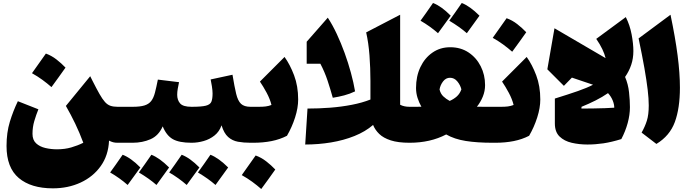

<svg xmlns="http://www.w3.org/2000/svg" viewBox="-20 -948 4582 1275"><path d="M579.1 -441.9 594.2 -411.6Q621.6 -357.4 640.9 -323.5Q660.2 -289.6 676.8 -271Q693.4 -252.4 713.1 -245.6Q732.9 -238.8 760.7 -238.8H761.2V0H760.7Q743.7 0 731 -3.4Q718.3 -6.8 704.1 -14.2Q699.7 84 648.9 155Q598.1 226.1 515.1 264.4Q432.1 302.7 331.1 302.7Q186 302.7 104.7 234.1Q23.4 165.5 23.4 21.5Q23.4 -67.9 45.4 -139.6Q67.4 -211.4 98.6 -275.9L234.9 -222.2Q219.7 -184.6 207.8 -144.3Q195.8 -104 195.8 -59.1Q195.8 -18.6 219.7 3.7Q243.7 25.9 281 34.7Q318.4 43.5 358.4 43.5Q410.2 43.5 453.1 31Q496.1 18.6 533.2 0Q508.8 -65.9 479.7 -126.5Q450.7 -187 417.5 -244.6ZM284.7 -592.3Q322.3 -578.6 355 -553.2Q387.7 -527.8 415 -499Q392.6 -467.3 369.4 -435.1Q346.2 -402.8 321.8 -369.6Q293.5 -394.5 261.7 -417.7Q230 -440.9 192.4 -461.9Q240.7 -528.8 284.7 -592.3Z M711.4 197.3Q744.1 152.8 794.4 79.6Q849.6 100.6 912.1 164.1Q890.6 193.8 869.6 222.7Q848.6 251.5 827.6 280.3Q774.9 233.9 711.4 197.3ZM902.3 197.3Q938.5 147.9 985.4 79.6Q1040 101.1 1103 164.1Q1076.7 201.2 1019 280.3Q972.7 239.3 902.3 197.3ZM761.2 0Q749.5 0 743.7 -8.3Q737.8 -16.6 737.8 -41V-197.8Q737.8 -222.2 743.7 -230.5Q749.5 -238.8 761.2 -238.8H860.8Q910.6 -238.8 939.5 -247.8Q968.3 -256.8 984.1 -277.3Q1000 -297.9 1009 -332.8Q1018.1 -367.7 1028.3 -419.4L1168.9 -402.3Q1164.1 -379.9 1160.4 -358.6Q1156.7 -337.4 1156.7 -318.8Q1156.7 -283.2 1176.3 -261Q1195.8 -238.8 1252 -238.8H1252.4V0H1252Q1169.4 0 1127.2 -24.2Q1085 -48.3 1060.5 -108.9Q1033.7 -47.4 980 -23.7Q926.3 0 860.8 0Z M1252.4 0Q1240.7 0 1234.9 -8.3Q1229 -16.6 1229 -41V-197.8Q1229 -222.2 1234.9 -230.5Q1240.7 -238.8 1252.4 -238.8Q1317.4 -238.8 1346.7 -246.1Q1376 -253.4 1383.8 -272.7Q1391.6 -292 1391.6 -327.6Q1391.6 -346.2 1387.2 -374.8Q1382.8 -403.3 1378.9 -420.4L1523.9 -451.7Q1537.1 -371.6 1548.3 -325Q1559.6 -278.3 1580.6 -258.5Q1601.6 -238.8 1643.6 -238.8H1644V0H1643.6Q1597.7 0 1560.1 -6.8Q1522.5 -13.7 1494.9 -38.3Q1467.3 -63 1451.2 -115.7Q1436.5 -73.7 1404.5 -48.3Q1372.6 -22.9 1332.5 -11.5Q1292.5 0 1252.4 0ZM1103.5 197.3Q1136.2 152.8 1186.5 79.6Q1241.7 100.6 1304.2 164.1Q1282.7 193.8 1261.7 222.7Q1240.7 251.5 1219.7 280.3Q1167 233.9 1103.5 197.3ZM1294.4 197.3Q1330.6 147.9 1377.4 79.6Q1432.1 101.1 1495.1 164.1Q1468.8 201.2 1411.1 280.3Q1364.7 239.3 1294.4 197.3Z M1677.7 84.5Q1715.3 98.1 1748 123.5Q1780.8 148.9 1808.1 177.7Q1785.6 209.5 1762.5 241.7Q1739.3 273.9 1714.8 307.1Q1686.5 282.2 1654.8 259Q1623 235.8 1585.4 214.8Q1633.8 147.9 1677.7 84.5ZM1644 0Q1632.3 0 1626.5 -8.3Q1620.6 -16.6 1620.6 -41V-197.8Q1620.6 -222.2 1626.5 -230.5Q1632.3 -238.8 1644 -238.8H1700.7Q1725.6 -238.8 1744.9 -241.2Q1764.2 -243.7 1782.7 -251Q1773.4 -289.6 1751 -331.5Q1728.5 -373.5 1706.1 -406.2L1869.6 -569.8Q1905.8 -519.5 1932.9 -448Q1960 -376.5 1960 -287.1Q1960 -231.9 1939.5 -167.7Q1918.9 -103.5 1885.7 -46.4Q1839.8 -22.5 1783.7 -11.2Q1727.5 0 1661.6 0Z M2637.2 -850.1V-252.4Q2663.1 -238.8 2699.7 -238.8H2700.2V0H2699.7Q2623.5 0 2574.7 -15.9Q2525.9 -31.7 2498.3 -58.6Q2470.7 -85.4 2457.5 -118.2Q2405.8 -73.7 2334 -44.9Q2262.2 -16.1 2178.5 -2.2Q2094.7 11.7 2006.8 11.7L2022 -227.1Q2097.2 -227.1 2172.6 -232.9Q2248 -238.8 2316.9 -252.2Q2385.7 -265.6 2439.9 -287.1V-410.6Q2439.9 -495.6 2433.6 -579.8Q2427.2 -664.1 2411.6 -732.9ZM2156.7 -830.6Q2188 -783.2 2216.3 -722.7Q2244.6 -662.1 2268.6 -596.2Q2292.5 -530.3 2310.3 -464.8Q2328.1 -399.4 2337.9 -341.3Q2303.7 -324.7 2265.9 -314.7Q2228 -304.7 2189.9 -298.8Q2174.3 -355 2155.3 -412.6Q2136.2 -470.2 2107.4 -524.9H2016.6V-670.9Z M2969.7 -634.3Q3039.1 -634.3 3091.1 -599.9Q3143.1 -565.4 3172.1 -508.3Q3201.2 -451.2 3201.2 -382.8Q3201.2 -343.3 3186.3 -306.6Q3171.4 -270 3147 -239.3Q3168.9 -238.8 3199.5 -238.8Q3230 -238.8 3251.5 -238.8H3252V0H3251.5Q3147 0 3072.3 -12Q2997.6 -23.9 2942.9 -55.2Q2837.9 0 2700.2 0Q2688.5 0 2682.6 -8.3Q2676.8 -16.6 2676.8 -41V-197.8Q2676.8 -222.2 2682.6 -230.5Q2688.5 -238.8 2700.2 -238.8Q2719.7 -238.8 2742.4 -238.8Q2765.1 -238.8 2778.3 -239.3Q2763.2 -265.6 2752.9 -297.6Q2742.7 -329.6 2742.7 -363.8Q2742.7 -440.9 2771.5 -502Q2800.3 -563 2851.6 -598.6Q2902.8 -634.3 2969.7 -634.3ZM2968.3 -431.6Q2940.9 -431.6 2922.4 -407.5Q2903.8 -383.3 2898.9 -354Q2905.3 -325.7 2923.8 -308.1Q2942.4 -290.5 2966.3 -277.8Q2994.6 -290.5 3014.2 -308.3Q3033.7 -326.2 3043.9 -354.5Q3037.1 -382.8 3017.1 -407.2Q2997.1 -431.6 2968.3 -431.6ZM2772.5 -810.5Q2805.2 -855 2855.5 -928.2Q2910.6 -907.2 2973.1 -843.8Q2951.7 -814 2930.7 -785.2Q2909.7 -756.3 2888.7 -727.5Q2835.9 -773.9 2772.5 -810.5ZM2963.4 -810.5Q2999.5 -859.9 3046.4 -928.2Q3101.1 -906.7 3164.1 -843.8Q3137.7 -806.6 3080.1 -727.5Q3033.7 -768.6 2963.4 -810.5Z M3344.2 -827.1Q3381.8 -813.5 3414.6 -788.1Q3447.3 -762.7 3474.6 -733.9Q3452.1 -702.1 3429 -669.9Q3405.8 -637.7 3381.3 -604.5Q3353 -629.4 3321.3 -652.6Q3289.6 -675.8 3252 -696.8Q3300.3 -763.7 3344.2 -827.1ZM3252 0Q3240.2 0 3234.4 -8.3Q3228.5 -16.6 3228.5 -41V-197.8Q3228.5 -222.2 3234.4 -230.5Q3240.2 -238.8 3252 -238.8H3308.6Q3333.5 -238.8 3352.8 -241.2Q3372.1 -243.7 3390.6 -251Q3381.3 -289.6 3358.9 -331.5Q3336.4 -373.5 3314 -406.2L3477.5 -569.8Q3513.7 -519.5 3540.8 -448Q3567.9 -376.5 3567.9 -287.1Q3567.9 -231.9 3547.4 -167.7Q3526.9 -103.5 3493.7 -46.4Q3447.8 -22.5 3391.6 -11.2Q3335.4 0 3269.5 0Z M3918 -385.3 3777.8 -432.6 3724.6 -377.9 3614.7 -487.8 3662.1 -760.3 4001.5 -562Q3995.1 -589.4 3979.7 -621.6Q3964.4 -653.8 3939.5 -689.9L4135.7 -834.5Q4162.6 -781.7 4174.3 -719.7Q4186 -657.7 4186 -608.9Q4186 -560.1 4171.6 -517.3Q4157.2 -474.6 4130.9 -437Q4151.4 -389.2 4157.2 -335.2Q4163.1 -281.2 4163.1 -236.3Q4163.1 -185.5 4148.2 -130.9Q4133.3 -76.2 4106 -24.4Q4041.5 -4.4 3987.8 3.7Q3934.1 11.7 3880.9 11.7Q3826.2 11.7 3776.6 0.2Q3727.1 -11.2 3695.8 -41.5Q3664.6 -71.8 3664.6 -128.4V-293.5Q3755.9 -321.8 3817.4 -343.3Q3878.9 -364.7 3918 -385.3ZM4017.6 -329.6Q3980 -303.7 3935.5 -281.2Q3891.1 -258.8 3841.8 -238.8L3840.8 -227.1Q3877.9 -227.1 3918.9 -227.8Q3960 -228.5 3997.3 -229.7Q4034.7 -231 4059.1 -232.9Q4059.1 -255.4 4048.6 -281.2Q4038.1 -307.1 4017.6 -329.6Z M4432.6 -850.1Q4464.4 -698.7 4479.7 -580.1Q4495.1 -461.4 4495.1 -365.7Q4495.1 -229.5 4461.4 -137.7Q4427.7 -45.9 4338.9 7.8L4240.7 -67.4Q4263.2 -107.4 4275.6 -146.7Q4288.1 -186 4288.1 -248Q4288.1 -292 4281 -352.1Q4273.9 -412.1 4259.3 -495.6Q4244.6 -579.1 4220.7 -692.9Z"/></svg>

Font: Pinar-DS1-FD Black
Style: Regular
Weight: 900
Designer: Amin Abedi
Version: Version 2.000